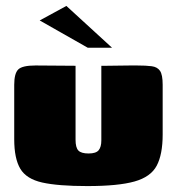

<svg xmlns="http://www.w3.org/2000/svg" viewBox="-20 -621 597 648"><path d="M235 -399V-149Q235 -123 244.5 -113Q254 -103 279 -103Q304 -103 313 -114Q322 -125 322 -147V-399Q323 -399 340 -399Q357 -399 379 -399.5Q401 -400 419.5 -400Q438 -400 442 -400Q473 -400 492 -397.5Q511 -395 520 -382Q529 -369 529 -335V-167Q529 -100 509 -62Q489 -24 434 -8.5Q379 7 275 7Q176 7 122.5 -5Q69 -17 48.5 -51.5Q28 -86 28 -151V-335Q28 -373 41.5 -386.5Q55 -400 100 -400Q134 -400 167.5 -399.5Q201 -399 235 -399ZM276 -460 114 -552 204 -601 358 -460Z"/></svg>

Font: Genos Thin Black
Style: Regular
Weight: 900
Version: Version 1.010